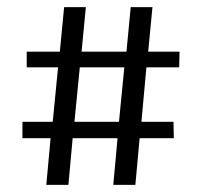

<svg xmlns="http://www.w3.org/2000/svg" viewBox="-20 -519 566 539"><path d="M122 -131H43V-177H128L143 -330H55V-374H148L160 -499H221L209 -374H335L347 -499H408L396 -374H484L483 -330H391L377 -177H467L468 -131H372L360 0H298L310 -131H184L172 0H110ZM314 -177 329 -330H204L189 -177Z"/></svg>

Font: Rasa
Style: Regular
Weight: 400
Designer: Anna Giedrys (Yrsa+Rasa design), David Brezina (Yrsa art-direction, Rasa art-direction, design)
Foundry: Rosetta Type Foundry
Version: Version 2.004